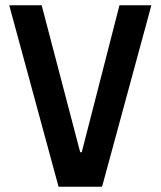

<svg xmlns="http://www.w3.org/2000/svg" viewBox="-20 -708 610 728"><path d="M202 0 15 -688H138L284 -131H290L433 -688H554L367 0Z"/></svg>

Font: Saira Semi Condensed Medium
Style: Regular
Weight: 500
Width: 4
Designer: Hector Gatti with collaboration of the Omnibus-Type team
Foundry: Omnibus-Type
Version: Version 1.001; ttfautohint (v1.8)